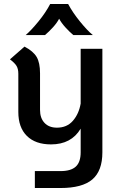

<svg xmlns="http://www.w3.org/2000/svg" viewBox="-20 -715 591 964"><path d="M494 -470V50Q494 143 443.5 186Q393 229 284 229H155V144H284Q336 144 360.5 121.5Q385 99 385 50V-69Q338 10 236 10Q158 10 115 -32.5Q72 -75 72 -153V-345Q72 -369 63 -384Q54 -399 30 -417L103 -481Q147 -458 164 -429Q181 -400 181 -347V-163Q181 -122 203.5 -98Q226 -74 266 -74Q316 -74 346 -108.5Q376 -143 385 -195V-470ZM232 -695H322Q345 -652 381.5 -607Q418 -562 446 -539H348Q328 -556 308 -578Q288 -600 277 -621Q266 -600 246 -578Q226 -556 206 -539H109Q136 -562 172.5 -606.5Q209 -651 232 -695Z"/></svg>

Font: KoHo SemiBold
Style: Regular
Weight: 600
Designer: Cadson Demak & Katatrad Team
Foundry: Cadson Demak Co.,Ltd.
Version: Version 1.000; ttfautohint (v1.6)